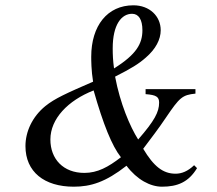

<svg xmlns="http://www.w3.org/2000/svg" viewBox="-20 -686 818 724"><path d="M712 -63C688 -40 665 -31 642 -31C595 -31 560 -58 520 -125C550 -165 578 -201 606 -243C657 -318 667 -328 717 -333V-350H529V-331C569 -328 580 -321 580 -299C580 -264 563 -231 501 -160C470 -209 433 -296 414 -397C475 -428 503 -445 530 -469C567 -501 586 -537 586 -572C586 -625 544 -666 483 -666C385 -666 324 -589 324 -472C324 -461 324 -420 331 -378C230 -334 187 -315 151 -286C102 -246 76 -190 76 -135C76 -38 147 18 258 18C322 18 378 1 457 -61C497 -8 547 18 591 18C649 18 691 1 723 -52ZM517 -572C517 -522 495 -481 410 -428C406 -458 405 -478 405 -504C405 -593 438 -634 478 -634C503 -634 517 -612 517 -572ZM436 -93C388 -56 348 -34 298 -34C219 -34 170 -86 170 -160C170 -238 236 -307 333 -345C369 -218 402 -136 436 -93Z"/></svg>

Font: XITS
Style: Italic
Weight: 400
Italic angle: -16.33°
Designer: MicroPress Inc., with final additions and corrections provided by Coen Hoffman, Elsevier (retired)
Version: Version 1.107